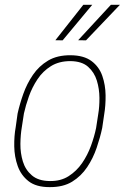

<svg xmlns="http://www.w3.org/2000/svg" viewBox="-20 -768 519 799"><path d="M45.4 -239.3 53.2 -295.4Q62 -335 76.9 -377.2Q91.8 -419.4 116.9 -456.3Q142.1 -493.2 180.2 -515.9Q218.3 -538.6 274.4 -538.1Q329.1 -537.6 360.8 -513.9Q392.6 -490.2 405.8 -452.1Q418.9 -414.1 419.4 -371.6Q419.9 -329.1 413.6 -292L405.3 -235.4Q397 -196.3 382.3 -153.1Q367.7 -109.9 342.8 -72.5Q317.9 -35.2 280.3 -12Q242.7 11.2 186 10.7Q130.4 10.7 98.9 -13.9Q67.4 -38.6 53.7 -77.1Q40 -115.7 39.3 -158.9Q38.6 -202.1 45.4 -239.3ZM79.6 -295.9 70.8 -238.8Q65.4 -207.5 64.9 -169.2Q64.5 -130.9 75.2 -95.9Q85.9 -61 112.8 -38.1Q139.6 -15.1 187 -14.6Q232.4 -13.7 265.6 -34.9Q298.8 -56.2 321.5 -89.1Q344.2 -122.1 358.4 -160.9Q372.6 -199.7 379.9 -235.4L388.7 -292.5Q394 -322.8 393.8 -360.4Q393.6 -397.9 383.1 -432.4Q372.6 -466.8 346.7 -490Q320.8 -513.2 272.9 -513.7Q225.6 -513.7 191.9 -492.7Q158.2 -471.7 136 -438.2Q113.8 -404.8 100.3 -366.9Q86.9 -329.1 79.6 -295.9ZM305.2 -600.6 441.4 -748H479L337.9 -600.1ZM210.4 -600.6 326.7 -748H363.8L240.7 -600.1Z"/></svg>

Font: Roboto Condensed Thin
Style: Italic
Weight: 250
Italic angle: -12°
Designer: Christian Robertson
Foundry: Google
Version: Version 3.008; 2023